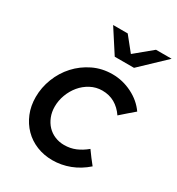

<svg xmlns="http://www.w3.org/2000/svg" viewBox="-176 -837 883 958"><g transform="rotate(30 266.0 -358.0)"><path d="M40 0ZM282 -85Q317 -85 347 -97.5Q377 -110 406 -134Q419 -116 432 -98.5Q445 -81 459 -64Q417 -27 368.5 -8.5Q320 10 269 10Q220 10 178 -7Q136 -24 105.5 -55Q75 -86 57.5 -128.5Q40 -171 40 -222Q40 -277 60.5 -329.5Q81 -382 118 -422.5Q155 -463 205.5 -487.5Q256 -512 316 -512Q375 -512 429 -485Q483 -458 515 -412Q495 -395 476.5 -379Q458 -363 439 -346Q416 -380 384.5 -398Q353 -416 313 -416Q277 -416 246 -399.5Q215 -383 193 -356.5Q171 -330 158.5 -296.5Q146 -263 146 -228Q146 -197 156.5 -170.5Q167 -144 185 -125Q203 -106 228 -95.5Q253 -85 282 -85ZM279 -726 344 -645 442 -726H532L392 -593H281L195 -726Z"/></g></svg>

Font: Rosa Sans Medium
Style: Italic
Weight: 500
Italic angle: -12°
Designer: Pentagram / MCKL
Foundry: Pentagram / MCKL
Version: Version 1.005;September 16, 2019;FontCreator 11.5.0.2425 64-